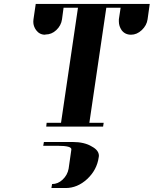

<svg xmlns="http://www.w3.org/2000/svg" viewBox="-20 -635 771 963"><path d="M147 -525.9Q147 -534.2 147.9 -538.1L159.2 -615.2H731L720.2 -538.1Q715.8 -507.3 690.9 -483.9Q666.5 -460.9 637.2 -460.9Q606.9 -460.9 589.8 -483.9Q576.2 -504.4 576.2 -526.9V-538.1L585 -596.2H513.2L428.2 -19H500L497.1 0H211.9L213.9 -19H286.1L371.1 -596.2H298.8L291 -538.1Q286.6 -506.8 262.2 -483.9Q238.8 -461.9 208 -461.9L206.1 -460.9Q178.2 -460.9 161.1 -483.9Q147 -503.4 147 -525.9ZM196.8 96.2 200.2 77.1H342.8Q404.3 77.1 440.9 100.1Q476.1 118.7 476.1 147Q476.1 147.9 475.6 150.4Q475.1 152.8 475.1 153.8Q466.3 217.3 417 263.2Q368.2 308.1 309.1 308.1H237.8L241.2 288.1Q270.5 288.1 293.9 266.1Q318.4 243.2 324.2 210.9L337.9 115.2Q340.8 96.2 269 96.2Z"/></svg>

Font: Hjet
Style: Italic
Weight: 400
Designer: T. Christopher White
Version: Version 1.2